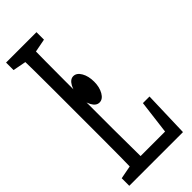

<svg xmlns="http://www.w3.org/2000/svg" viewBox="-264 -844 885 885"><g transform="rotate(-45 178.0 -401.5)"><path d="M-5.9 0V-49.3L85.9 -66.9H92.3V0ZM57.6 0Q59.1 -62.5 59.6 -124.3Q60.1 -186 60.1 -247.6Q60.1 -309.1 60.1 -370.6V-430.7Q60.1 -494.1 60.1 -556.6Q60.1 -619.1 59.6 -681.2Q59.1 -743.2 57.6 -803.2H128.4Q127.4 -742.2 127 -679.9Q126.5 -617.7 126.5 -555.2Q126.5 -492.7 126.5 -430.7V-347.7Q126.5 -297.9 126.5 -239.7Q126.5 -181.6 127.4 -121.3Q128.4 -61 128.4 0ZM92.3 0V-60.1H309.1L283.2 -24.9L308.1 -225.1H351.1L344.2 0ZM-5.9 -754.4V-803.2H192.4V-754.4L101.1 -736.8H85.9ZM168.9 -368.2Q147.5 -368.2 133.8 -393.8Q120.1 -419.4 120.1 -453.6Q120.1 -489.3 134.3 -514.6Q148.4 -540 168.9 -540Q190.4 -540 204.8 -515.1Q219.2 -490.2 219.2 -453.6Q219.2 -418.5 204.8 -393.3Q190.4 -368.2 168.9 -368.2Z"/></g></svg>

Font: Scarab Serif
Style: Condensed
Weight: 400
Designer: John Roberts
Foundry: Scarab
Version: 1.0